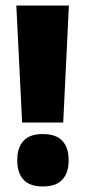

<svg xmlns="http://www.w3.org/2000/svg" viewBox="-20 -659 308 694"><path d="M208.5 -216H60L39 -639H229ZM135 15Q87.5 15 65 -9.5Q42.5 -34 42.5 -77V-82.5Q42.5 -125.5 65 -150Q87.5 -174.5 135 -174.5Q182.5 -174.5 205.2 -150Q228 -125.5 228 -82.5V-77Q228 -34 205.2 -9.5Q182.5 15 135 15Z"/></svg>

Font: Anek Tamil Medium ExtraBold
Style: Regular
Weight: 800
Version: Version 1.003